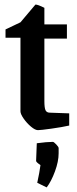

<svg xmlns="http://www.w3.org/2000/svg" viewBox="-20 -556 333 835"><path d="M69 -72V-392H4V-428L69 -459L134 -536Q143 -537 173 -522V-450H271V-388H173V-116Q173 -87 178 -76.5Q183 -66 197 -66L281 -63V-10Q250 -3 203.5 3.5Q157 10 145 10Q133 10 115 -5Q97 -20 83 -40Q69 -60 69 -72ZM142 239Q152 193 156 162Q137 149 137 144L140 67Q184 61 210 61Q214 61 224.5 72Q235 83 235 88V111Q235 146 219 189.5Q203 233 183 259Z"/></svg>

Font: Grenze Medium
Style: Regular
Weight: 500
Designer: Renata Polastri
Foundry: Omnibus-Type
Version: Version 1.002; ttfautohint (v1.8)